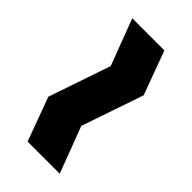

<svg xmlns="http://www.w3.org/2000/svg" viewBox="-13 -733 786 786"><g transform="rotate(-45 380.0 -340.0)"><path d="M50 -220V-406L240 -476L509 -384L710 -460V-274L520 -204L251 -296Z"/></g></svg>

Font: Stalinist One
Style: Regular
Weight: 400
Designer: Jovanny Lemonad
Foundry: Alexey Maslov, Jovanny Lemonad
Version: Version 3.004